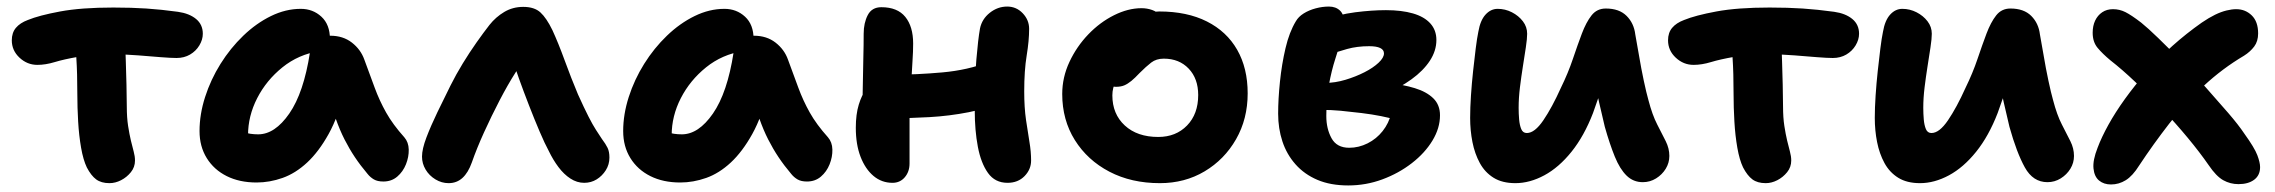

<svg xmlns="http://www.w3.org/2000/svg" viewBox="-20 -547 6944 586"><path d="M94 -349Q63 -349 39.5 -371Q16 -393 16 -424Q16 -447 28.5 -462Q41 -477 65 -486Q99 -500 163.5 -512Q228 -524 326 -524Q382 -524 427 -521Q472 -518 523 -511Q558 -506 578.5 -489Q599 -472 599 -444Q599 -426 588.5 -408.5Q578 -391 560 -380.5Q542 -370 519 -370Q502 -370 470.5 -372.5Q439 -375 402 -378Q365 -381 329 -381Q261 -381 218 -373.5Q175 -366 147 -357.5Q119 -349 94 -349ZM314 12Q289 12 273.5 0.5Q258 -11 245 -36Q234 -59 227.5 -96Q221 -133 218.5 -176Q216 -219 216 -260Q216 -325 213 -369.5Q210 -414 210 -442L361 -450Q361 -443 362 -418Q363 -393 364 -359Q365 -325 366 -288.5Q367 -252 367 -222Q367 -188 371 -162.5Q375 -137 379.5 -118Q384 -99 388 -84.5Q392 -70 392 -57Q392 -37 379.5 -21.5Q367 -6 349.5 3Q332 12 314 12Z M763 10Q711 10 672 -9.5Q633 -29 611 -64.5Q589 -100 589 -147Q589 -198 606 -251Q623 -304 653 -352Q683 -400 722.5 -438Q762 -476 807 -498Q852 -520 898 -520Q935 -520 961 -496Q987 -472 987 -428Q987 -412 978 -403Q969 -394 955 -391Q891 -381 842 -341.5Q793 -302 765 -247.5Q737 -193 737 -134Q737 -117 739.5 -102.5Q742 -88 750 -66L682 -168Q706 -150 724.5 -143.5Q743 -137 768 -137Q819 -137 863 -200.5Q907 -264 926 -387Q929 -411 947 -424.5Q965 -438 988 -438Q1027 -438 1054 -417Q1081 -396 1092 -365Q1109 -319 1123.5 -279.5Q1138 -240 1158.5 -203.5Q1179 -167 1214 -128Q1227 -113 1227.5 -90.5Q1228 -68 1219 -45.5Q1210 -23 1192.5 -8Q1175 7 1150 7Q1132 7 1121 0.5Q1110 -6 1102 -16Q1080 -42 1063 -67.5Q1046 -93 1031.5 -121.5Q1017 -150 1004.5 -185.5Q992 -221 979 -268L1032 -272Q1013 -192 983 -138Q953 -84 917.5 -51Q882 -18 842.5 -4Q803 10 763 10Z M1349 12Q1328 12 1309 0.5Q1290 -11 1279 -29.5Q1268 -48 1268 -69Q1268 -92 1281.5 -127.5Q1295 -163 1315 -204.5Q1335 -246 1355 -286Q1372 -320 1392.5 -353.5Q1413 -387 1434.5 -417.5Q1456 -448 1474 -471Q1493 -495 1519 -510.5Q1545 -526 1577 -526Q1611 -526 1629.5 -509Q1648 -492 1666 -455Q1684 -416 1703.5 -362.5Q1723 -309 1744 -259Q1763 -217 1776 -191.5Q1789 -166 1799 -150.5Q1809 -135 1817 -123Q1829 -107 1834.5 -95.5Q1840 -84 1840 -66Q1840 -45 1829 -27.5Q1818 -10 1801 0.5Q1784 11 1763 11Q1741 11 1721 -2Q1701 -15 1684.5 -37Q1668 -59 1655 -86Q1643 -108 1627 -145.5Q1611 -183 1594.5 -225.5Q1578 -268 1564 -307Q1550 -346 1543 -371L1591 -378Q1576 -361 1553 -325Q1530 -289 1505 -241Q1480 -193 1457.5 -143.5Q1435 -94 1420 -51Q1409 -20 1391.5 -4Q1374 12 1349 12Z M2056 10Q2004 10 1965 -9.5Q1926 -29 1904 -64.5Q1882 -100 1882 -147Q1882 -198 1899 -251Q1916 -304 1946 -352Q1976 -400 2015.5 -438Q2055 -476 2100 -498Q2145 -520 2191 -520Q2228 -520 2254 -496Q2280 -472 2280 -428Q2280 -412 2271 -403Q2262 -394 2248 -391Q2184 -381 2135 -341.5Q2086 -302 2058 -247.5Q2030 -193 2030 -134Q2030 -117 2032.5 -102.5Q2035 -88 2043 -66L1975 -168Q1999 -150 2017.5 -143.5Q2036 -137 2061 -137Q2112 -137 2156 -200.5Q2200 -264 2219 -387Q2222 -411 2240 -424.5Q2258 -438 2281 -438Q2320 -438 2347 -417Q2374 -396 2385 -365Q2402 -319 2416.5 -279.5Q2431 -240 2451.5 -203.5Q2472 -167 2507 -128Q2520 -113 2520.5 -90.5Q2521 -68 2512 -45.5Q2503 -23 2485.5 -8Q2468 7 2443 7Q2425 7 2414 0.5Q2403 -6 2395 -16Q2373 -42 2356 -67.5Q2339 -93 2324.5 -121.5Q2310 -150 2297.5 -185.5Q2285 -221 2272 -268L2325 -272Q2306 -192 2276 -138Q2246 -84 2210.5 -51Q2175 -18 2135.5 -4Q2096 10 2056 10Z M2704 11Q2671 11 2646 -10Q2621 -31 2606.5 -68.5Q2592 -106 2592 -157Q2592 -198 2601 -227.5Q2610 -257 2624 -275.5Q2638 -294 2651 -304Q2661 -312 2675 -315.5Q2689 -319 2705 -319Q2778 -319 2856 -326Q2934 -333 2998 -358L3045 -238Q2995 -216 2936.5 -204.5Q2878 -193 2816.5 -189.5Q2755 -186 2697 -186L2612 -213Q2613 -252 2613.5 -292.5Q2614 -333 2615 -371.5Q2616 -410 2616 -444Q2616 -477 2628.5 -501Q2641 -525 2670 -525Q2719 -525 2743 -495.5Q2767 -466 2767 -414Q2767 -390 2765 -360.5Q2763 -331 2761.5 -300Q2760 -269 2758 -241.5Q2756 -214 2756 -195Q2756 -160 2756 -125.5Q2756 -91 2756 -48Q2756 -23 2741.5 -6Q2727 11 2704 11ZM3055 11Q3017 11 2995.5 -19Q2974 -49 2964.5 -99Q2955 -149 2955 -210Q2955 -306 2960 -366Q2965 -426 2971 -460Q2977 -489 3001 -508Q3025 -527 3054 -527Q3082 -527 3101.5 -506.5Q3121 -486 3121 -459Q3121 -423 3113.5 -377.5Q3106 -332 3106 -268Q3106 -219 3111.5 -181Q3117 -143 3122 -113.5Q3127 -84 3127 -57Q3127 -30 3107 -9.5Q3087 11 3055 11Z M3520 12Q3433 12 3366 -23Q3299 -58 3260.5 -119.5Q3222 -181 3222 -260Q3222 -311 3244 -358Q3266 -405 3301.5 -442Q3337 -479 3380 -500.5Q3423 -522 3464 -522Q3481 -522 3496.5 -516.5Q3512 -511 3521 -499.5Q3530 -488 3530 -468Q3530 -432 3515.5 -405Q3501 -378 3456 -363Q3434 -353 3415.5 -337Q3397 -321 3386 -300Q3375 -279 3375 -256Q3375 -199 3413 -164Q3451 -129 3515 -129Q3569 -129 3603 -164Q3637 -199 3637 -257Q3637 -307 3608 -337.5Q3579 -368 3532 -368Q3509 -368 3493.5 -356Q3478 -344 3458 -324Q3444 -309 3433 -300Q3422 -291 3411.5 -286.5Q3401 -282 3385 -282Q3367 -282 3353.5 -296Q3340 -310 3340 -349Q3340 -377 3355.5 -406Q3371 -435 3396.5 -459Q3422 -483 3454 -497.5Q3486 -512 3518 -512Q3603 -512 3663.5 -481.5Q3724 -451 3756 -395Q3788 -339 3788 -262Q3788 -184 3752.5 -122Q3717 -60 3656.5 -24Q3596 12 3520 12Z M4095 19Q4041 19 4001 2Q3961 -15 3934 -45.5Q3907 -76 3894 -115.5Q3881 -155 3881 -200Q3881 -244 3886.5 -297.5Q3892 -351 3903.5 -400Q3915 -449 3935 -482Q3943 -496 3959 -506Q3975 -516 3995.5 -521.5Q4016 -527 4036 -527Q4057 -527 4070 -514.5Q4083 -502 4083 -474Q4083 -456 4075 -429.5Q4067 -403 4055.5 -367.5Q4044 -332 4036 -288.5Q4028 -245 4028 -193Q4028 -154 4044 -125Q4060 -96 4098 -96Q4127 -96 4154 -109.5Q4181 -123 4200 -147Q4219 -171 4226 -201L4238 -182Q4223 -187 4195.5 -192.5Q4168 -198 4135.5 -202Q4103 -206 4071.5 -209Q4040 -212 4017 -211L4025 -294Q4055 -294 4086.5 -303.5Q4118 -313 4144.5 -326.5Q4171 -340 4187.5 -355.5Q4204 -371 4204 -384Q4204 -395 4192.5 -400.5Q4181 -406 4159 -406Q4122 -406 4091.5 -397.5Q4061 -389 4036 -379.5Q4011 -370 3990 -367Q3970 -366 3955.5 -377.5Q3941 -389 3941 -411Q3942 -436 3961.5 -454.5Q3981 -473 4010 -483Q4065 -503 4116 -509.5Q4167 -516 4210 -516Q4258 -516 4292.5 -506Q4327 -496 4345.5 -475.5Q4364 -455 4364 -425Q4364 -392 4344 -361.5Q4324 -331 4288 -305Q4252 -279 4205 -258.5Q4158 -238 4103 -227L4127 -297Q4174 -298 4218 -293.5Q4262 -289 4298 -278Q4334 -267 4354.5 -247Q4375 -227 4375 -195Q4375 -156 4352 -118Q4329 -80 4289 -49Q4249 -18 4199 0.5Q4149 19 4095 19Z M4605 12Q4565 12 4538.5 -4.5Q4512 -21 4496.5 -49.5Q4481 -78 4474 -113.5Q4467 -149 4467 -187Q4467 -218 4469.5 -255.5Q4472 -293 4476 -330Q4480 -367 4484 -399Q4488 -431 4492 -450Q4498 -485 4514 -502.5Q4530 -520 4551 -520Q4574 -520 4594.5 -509.5Q4615 -499 4628 -482Q4641 -465 4641 -444Q4641 -429 4637 -402.5Q4633 -376 4628 -344.5Q4623 -313 4619 -280.5Q4615 -248 4615 -218Q4615 -200 4616.5 -182.5Q4618 -165 4623 -153Q4628 -141 4640 -141Q4664 -141 4690.5 -180Q4717 -219 4744 -279Q4766 -324 4780.5 -367Q4795 -410 4808 -444.5Q4821 -479 4837.5 -500Q4854 -521 4881 -521Q4922 -521 4944.5 -498.5Q4967 -476 4971 -442Q4976 -416 4982.5 -377Q4989 -338 4997 -300.5Q5005 -263 5011 -242Q5023 -196 5038 -167Q5053 -138 5064 -116Q5075 -94 5075 -71Q5075 -50 5064 -32Q5053 -14 5034.5 -2.5Q5016 9 4994 9Q4965 9 4944.5 -11Q4924 -31 4908.5 -69Q4893 -107 4878 -160Q4869 -197 4860.5 -235Q4852 -273 4845.5 -310Q4839 -347 4834 -379L4905 -390Q4900 -375 4891.5 -347Q4883 -319 4870 -282Q4857 -245 4842 -202Q4815 -132 4776.5 -84Q4738 -36 4693.5 -12Q4649 12 4605 12Z M5149 -349Q5118 -349 5094.5 -371Q5071 -393 5071 -424Q5071 -447 5083.5 -462Q5096 -477 5120 -486Q5154 -500 5218.5 -512Q5283 -524 5381 -524Q5437 -524 5482 -521Q5527 -518 5578 -511Q5613 -506 5633.5 -489Q5654 -472 5654 -444Q5654 -426 5643.5 -408.5Q5633 -391 5615 -380.5Q5597 -370 5574 -370Q5557 -370 5525.5 -372.5Q5494 -375 5457 -378Q5420 -381 5384 -381Q5316 -381 5273 -373.5Q5230 -366 5202 -357.5Q5174 -349 5149 -349ZM5369 12Q5344 12 5328.5 0.5Q5313 -11 5300 -36Q5289 -59 5282.5 -96Q5276 -133 5273.5 -176Q5271 -219 5271 -260Q5271 -325 5268 -369.5Q5265 -414 5265 -442L5416 -450Q5416 -443 5417 -418Q5418 -393 5419 -359Q5420 -325 5421 -288.5Q5422 -252 5422 -222Q5422 -188 5426 -162.5Q5430 -137 5434.5 -118Q5439 -99 5443 -84.5Q5447 -70 5447 -57Q5447 -37 5434.5 -21.5Q5422 -6 5404.5 3Q5387 12 5369 12Z M5840 12Q5800 12 5773.5 -4.5Q5747 -21 5731.5 -49.5Q5716 -78 5709 -113.5Q5702 -149 5702 -187Q5702 -218 5704.5 -255.5Q5707 -293 5711 -330Q5715 -367 5719 -399Q5723 -431 5727 -450Q5733 -485 5749 -502.5Q5765 -520 5786 -520Q5809 -520 5829.5 -509.5Q5850 -499 5863 -482Q5876 -465 5876 -444Q5876 -429 5872 -402.5Q5868 -376 5863 -344.5Q5858 -313 5854 -280.5Q5850 -248 5850 -218Q5850 -200 5851.5 -182.5Q5853 -165 5858 -153Q5863 -141 5875 -141Q5899 -141 5925.5 -180Q5952 -219 5979 -279Q6001 -324 6015.5 -367Q6030 -410 6043 -444.5Q6056 -479 6072.5 -500Q6089 -521 6116 -521Q6157 -521 6179.5 -498.5Q6202 -476 6206 -442Q6211 -416 6217.5 -377Q6224 -338 6232 -300.5Q6240 -263 6246 -242Q6258 -196 6273 -167Q6288 -138 6299 -116Q6310 -94 6310 -71Q6310 -50 6299 -32Q6288 -14 6269.5 -2.5Q6251 9 6229 9Q6185 9 6160 -36Q6135 -81 6113 -160Q6104 -197 6095.5 -235Q6087 -273 6080.5 -310Q6074 -347 6069 -379L6140 -390Q6133 -367 6116.5 -316.5Q6100 -266 6077 -202Q6050 -132 6011.5 -84Q5973 -36 5928.5 -12Q5884 12 5840 12Z M6423 16Q6401 16 6386.5 4Q6372 -8 6369.5 -33Q6367 -58 6382 -96Q6394 -128 6415 -166Q6436 -204 6465.5 -245Q6495 -286 6531.5 -327.5Q6568 -369 6610.5 -407Q6653 -445 6700 -478Q6722 -493 6740.5 -502Q6759 -511 6775.5 -515Q6792 -519 6805 -519Q6833 -519 6852.5 -500Q6872 -481 6872 -445Q6872 -421 6860 -405Q6848 -389 6829 -377Q6763 -338 6706 -285Q6649 -232 6600.5 -169.5Q6552 -107 6509 -42Q6489 -10 6468 3Q6447 16 6423 16ZM6812 15Q6787 15 6765.5 3Q6744 -9 6721 -43Q6694 -82 6657.5 -126Q6621 -170 6580 -213.5Q6539 -257 6498 -296Q6457 -335 6421 -363Q6397 -383 6382 -401Q6367 -419 6367 -447Q6367 -468 6374.5 -484Q6382 -500 6396 -509.5Q6410 -519 6429 -519Q6449 -519 6467 -510Q6485 -501 6515 -478Q6535 -462 6567.5 -430.5Q6600 -399 6637.5 -360.5Q6675 -322 6712 -280.5Q6749 -239 6780.5 -202.5Q6812 -166 6830 -139Q6861 -96 6869.5 -73.5Q6878 -51 6878 -37Q6878 -12 6860 1.5Q6842 15 6812 15Z"/></svg>

Font: Shantell Sans
Style: Bold
Weight: 700
Designer: Stephen Nixon, Anya Danilova, Shantell Martin
Foundry: Arrow Type
Version: Version 1.011;[c5ecc13dd]